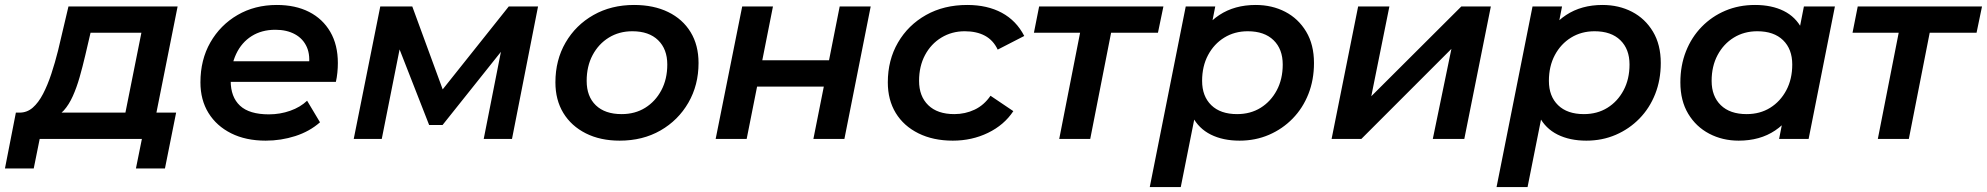

<svg xmlns="http://www.w3.org/2000/svg" viewBox="-88 -560 8010 774"><path d="M408 -58 482 -428H277L256 -338Q245 -291 233 -249Q221 -207 205.5 -172.5Q190 -138 169.5 -115Q149 -92 119 -86L-9 -106Q21 -106 44 -126Q67 -146 85.5 -181.5Q104 -217 119 -262.5Q134 -308 146 -356L188 -534H628L533 -58ZM-68 119 -24 -106H622L577 119H460L484 0H72L48 119Z M983 7Q903 7 844 -22.5Q785 -52 752.5 -104.5Q720 -157 720 -228Q720 -319 760 -389Q800 -459 869.5 -499.5Q939 -540 1028 -540Q1103 -540 1158 -512Q1213 -484 1243.5 -431.5Q1274 -379 1274 -306Q1274 -287 1272 -267Q1270 -247 1266 -230H813L827 -313H1207L1156 -285Q1164 -336 1149 -370Q1134 -404 1101 -422Q1068 -440 1022 -440Q967 -440 926.5 -414.5Q886 -389 864 -342.5Q842 -296 842 -234Q842 -169 879.5 -134Q917 -99 996 -99Q1041 -99 1082 -113.5Q1123 -128 1150 -154L1202 -67Q1160 -30 1102.5 -11.5Q1045 7 983 7Z M1338 0 1445 -534H1574L1713 -155H1661L1963 -534H2081L1976 0H1862L1941 -400L1960 -387L1696 -56H1642L1509 -396L1531 -402L1451 0Z M2410 7Q2332 7 2273.5 -22.5Q2215 -52 2183 -104.5Q2151 -157 2151 -228Q2151 -318 2192 -388.5Q2233 -459 2304.5 -499.5Q2376 -540 2468 -540Q2547 -540 2605.5 -511.5Q2664 -483 2696 -430.5Q2728 -378 2728 -306Q2728 -217 2687 -146Q2646 -75 2574.5 -34Q2503 7 2410 7ZM2418 -100Q2472 -100 2513 -125.5Q2554 -151 2578 -196Q2602 -241 2602 -300Q2602 -362 2565 -398Q2528 -434 2461 -434Q2408 -434 2366.5 -408.5Q2325 -383 2301 -338Q2277 -293 2277 -234Q2277 -171 2314 -135.5Q2351 -100 2418 -100Z M2797 0 2904 -534H3028L2985 -317H3254L3297 -534H3422L3316 0H3191L3233 -211H2964L2922 0Z M3753 7Q3674 7 3614.5 -22.5Q3555 -52 3523 -104.5Q3491 -157 3491 -228Q3491 -318 3532 -388.5Q3573 -459 3645 -499.5Q3717 -540 3811 -540Q3892 -540 3950.5 -508.5Q4009 -477 4041 -415L3934 -360Q3916 -398 3882.5 -416Q3849 -434 3801 -434Q3749 -434 3707 -408.5Q3665 -383 3641 -338Q3617 -293 3617 -234Q3617 -172 3654 -136Q3691 -100 3759 -100Q3803 -100 3841 -118Q3879 -136 3905 -174L3997 -112Q3960 -56 3895 -24.5Q3830 7 3753 7Z M4182 0 4272 -458 4295 -428H4080L4101 -534H4602L4580 -428H4362L4397 -458L4307 0Z M4909 7Q4842 7 4793 -17.5Q4744 -42 4719 -90.5Q4694 -139 4696 -211Q4698 -311 4732 -385Q4766 -459 4827.5 -499.5Q4889 -540 4974 -540Q5040 -540 5093 -512.5Q5146 -485 5177.5 -432.5Q5209 -380 5209 -306Q5209 -238 5186.5 -181Q5164 -124 5123 -82Q5082 -40 5027.5 -16.5Q4973 7 4909 7ZM4547 194 4692 -534H4811L4787 -412L4754 -270L4736 -127L4672 194ZM4899 -100Q4953 -100 4994 -125.5Q5035 -151 5059 -196Q5083 -241 5083 -300Q5083 -362 5046 -398Q5009 -434 4942 -434Q4889 -434 4847.5 -408.5Q4806 -383 4782 -338Q4758 -293 4758 -234Q4758 -172 4795 -136Q4832 -100 4899 -100Z M5280 0 5387 -534H5513L5440 -172L5803 -534H5922L5815 0H5688L5763 -363L5400 0Z M6307 7Q6240 7 6191 -17.5Q6142 -42 6117 -90.5Q6092 -139 6094 -211Q6096 -311 6130 -385Q6164 -459 6225.5 -499.5Q6287 -540 6372 -540Q6438 -540 6491 -512.5Q6544 -485 6575.5 -432.5Q6607 -380 6607 -306Q6607 -238 6584.5 -181Q6562 -124 6521 -82Q6480 -40 6425.5 -16.5Q6371 7 6307 7ZM5945 194 6090 -534H6209L6185 -412L6152 -270L6134 -127L6070 194ZM6297 -100Q6351 -100 6392 -125.5Q6433 -151 6457 -196Q6481 -241 6481 -300Q6481 -362 6444 -398Q6407 -434 6340 -434Q6287 -434 6245.5 -408.5Q6204 -383 6180 -338Q6156 -293 6156 -234Q6156 -172 6193 -136Q6230 -100 6297 -100Z M6921 7Q6856 7 6802.5 -21Q6749 -49 6717.5 -101.5Q6686 -154 6686 -228Q6686 -296 6708.5 -353Q6731 -410 6772 -452Q6813 -494 6867.5 -517Q6922 -540 6987 -540Q7054 -540 7102.5 -516Q7151 -492 7176 -443.5Q7201 -395 7199 -323Q7197 -224 7163 -149.5Q7129 -75 7068 -34Q7007 7 6921 7ZM6953 -100Q7007 -100 7048 -125.5Q7089 -151 7113 -196Q7137 -241 7137 -300Q7137 -362 7100 -398Q7063 -434 6996 -434Q6943 -434 6901.5 -408.5Q6860 -383 6836 -338Q6812 -293 6812 -234Q6812 -172 6849 -136Q6886 -100 6953 -100ZM7084 0 7108 -122 7142 -264 7159 -407 7184 -534H7309L7203 0Z M7482 0 7572 -458 7595 -428H7380L7401 -534H7902L7880 -428H7662L7697 -458L7607 0Z"/></svg>

Font: MOST Montserrat SemiBold
Style: Italic
Weight: 600
Italic angle: -11.3°
Designer: Julieta Ulanovsky
Foundry: Julieta Ulanovsky
Version: Version 8.000;March 11, 2024;FontCreator 15.0.0.2926 64-bit